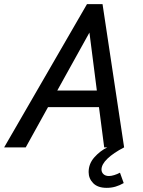

<svg xmlns="http://www.w3.org/2000/svg" viewBox="-70 -710 688 925"><path d="M-50 0 349 -690H424L528 0H432L405 -208L452 -194H116L183 -233L54 0ZM196 -256 161 -274H442L400 -247L355 -599L383 -593ZM357 119Q357 79 384.5 48Q412 17 447 0H528Q476 27 447.5 54.5Q419 82 419 107Q419 120 428.5 129Q438 138 455 138Q466 138 480.5 133.5Q495 129 508 122L526 172Q507 183 487 189Q467 195 444 195Q401 195 379 172.5Q357 150 357 119Z"/></svg>

Font: Radio Canada
Style: Italic
Weight: 400
Italic angle: -12°
Designer: Charles Daoud, Etienne Aubert Bonn, Alexandre Saumier Demers, Jacques Le Bailly
Foundry: Radio-Canada
Version: Version 2.104;gftools[0.9.28.dev5+ged2979d]